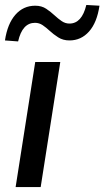

<svg xmlns="http://www.w3.org/2000/svg" viewBox="-29 -754 421 774"><path d="M34 0 113 -504H214L135 0ZM44 -587 -9 -591Q1 -658 33 -694.5Q65 -731 113 -731Q139 -731 157.5 -718.5Q176 -706 191 -692Q205 -679 219.5 -669Q234 -659 251 -659Q301 -659 319 -734L372 -731Q362 -663 330 -627Q298 -591 251 -591Q225 -591 205.5 -603.5Q186 -616 171 -630Q157 -643 143 -652.5Q129 -662 112 -662Q61 -662 44 -587Z"/></svg>

Font: Mulish SemiBold
Style: Italic
Weight: 600
Italic angle: -9°
Designer: Vernon Adams
Foundry: Vernon Adams
Version: Version 3.603; ttfautohint (v1.8.3)